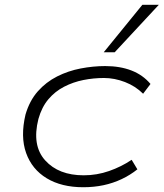

<svg xmlns="http://www.w3.org/2000/svg" viewBox="-20 -777 686 805"><path d="M329 8Q238 8 176 -29.5Q114 -67 89.5 -135.5Q65 -204 87 -297Q104 -355 138.5 -394Q173 -433 219.5 -456.5Q266 -480 318.5 -490Q371 -500 421 -500Q483 -500 531 -481.5Q579 -463 611 -425L580 -384Q548 -416 504 -433Q460 -450 416 -450Q372 -450 329.5 -441.5Q287 -433 249 -413.5Q211 -394 183 -361Q155 -328 141 -278Q113 -167 169.5 -104.5Q226 -42 331 -42Q386 -42 437.5 -60Q489 -78 532 -107L556 -67Q526 -43 490 -26Q454 -9 414 -0.5Q374 8 329 8ZM415 -558 577 -757H646L461 -558Z"/></svg>

Font: Nunito Sans 7pt Expanded ExtraLight
Style: Italic
Weight: 250
Width: 7
Italic angle: -9°
Designer: Vernon Adams
Foundry: Vernon Adams
Version: Version 3.101;gftools[0.9.27]